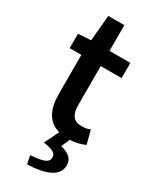

<svg xmlns="http://www.w3.org/2000/svg" viewBox="-223 -704 806 996"><g transform="rotate(30 180.5 -206.0)"><path d="M20 -486V-400H90V-166C90 -79 118 -15 191 5L149 91C208 99 226 113 226 136C226 165 201 178 120 183L130 233C245 228 311 198 311 135C311 94 284 74 236 62L258 12C293 10 324 2 347 -9L326 -90C310 -82 292 -80 275 -80C228 -80 206 -108 206 -166V-400H331V-491H206V-645H110L96 -491Z"/></g></svg>

Font: DAIFUKU Sans Semibold
Style: Regular
Weight: 600
Designer: Original font ‘Source Sans 3’ : Paul D. Hunt
Foundry: Daifuku
Version: Version 1.000